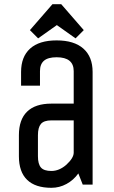

<svg xmlns="http://www.w3.org/2000/svg" viewBox="-20 -877 540 912"><path d="M330.1 -151.9V-305.2H224.1Q188.5 -305.2 174.3 -288.3Q160.2 -271.5 160.2 -234.9V-134.8Q160.2 -98.1 174.3 -81.5Q188.5 -64.9 224.1 -64.9Q261.2 -64.9 294.9 -94.2Q330.1 -126.5 330.1 -151.9ZM419.9 0H373L352.1 -53.2Q329.6 -21.5 295.9 -3.2Q262.2 15.1 224.1 15.1Q147.9 15.1 108.9 -22.7Q69.8 -60.5 69.8 -134.8V-234.9Q69.8 -309.1 108.9 -346.9Q147.9 -384.8 224.1 -384.8H330.1V-539.1Q330.1 -605 249 -605Q208 -605 189 -588.6Q169.9 -572.3 169.9 -539.1V-470.2H80.1V-535.2Q80.1 -607.4 123 -646.2Q166 -685.1 249 -685.1Q332 -685.1 376 -646.2Q419.9 -607.4 419.9 -535.2ZM377.9 -733.9 338.9 -694.8 250 -757.8 161.1 -694.8 122.1 -733.9 229 -856.9H271Z"/></svg>

Font: Unica One
Style: Bold
Weight: 400
Designer: Eduardo Rodriguez Tunni
Foundry: Eduardo Rodriguez Tunni
Version: Version 1.001